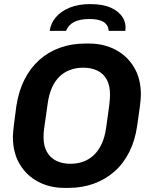

<svg xmlns="http://www.w3.org/2000/svg" viewBox="-20 -909 743 939"><path d="M296 10Q224 10 167 -20Q110 -50 76.5 -106Q43 -162 43 -239Q43 -259 48.5 -302.5Q54 -346 60 -390Q71 -463 99.5 -519.5Q128 -576 172 -615.5Q216 -655 273 -675.5Q330 -696 397 -696H416Q487 -696 544.5 -666Q602 -636 635.5 -580Q669 -524 669 -447Q669 -426 663.5 -383.5Q658 -341 651 -295Q641 -223 612.5 -166Q584 -109 539.5 -70Q495 -31 438 -10.5Q381 10 314 10ZM324 -108Q359 -108 388.5 -119Q418 -130 440.5 -152Q463 -174 478 -207Q493 -240 499 -284Q505 -327 509 -355Q513 -383 515 -400.5Q517 -418 517.5 -428.5Q518 -439 518 -447Q518 -491 502 -520Q486 -549 456.5 -563.5Q427 -578 387 -578Q352 -578 322.5 -567Q293 -556 270.5 -534Q248 -512 233.5 -479Q219 -446 213 -401Q207 -358 203 -330.5Q199 -303 196.5 -285.5Q194 -268 193.5 -257.5Q193 -247 193 -238Q193 -195 209.5 -166Q226 -137 255.5 -122.5Q285 -108 324 -108ZM223 -758Q228 -795 253 -824.5Q278 -854 320.5 -871.5Q363 -889 421 -889Q482 -889 521.5 -871.5Q561 -854 579.5 -824.5Q598 -795 593 -758H512Q509 -788 486 -802Q463 -816 417 -816Q372 -816 343.5 -802Q315 -788 303 -758Z"/></svg>

Font: Chivo SemiBold
Style: Italic
Weight: 600
Italic angle: -8.05°
Designer: Hector Gatti
Foundry: Omnibus-Type
Version: Version 2.002